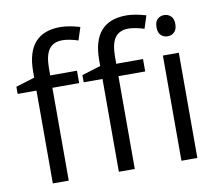

<svg xmlns="http://www.w3.org/2000/svg" viewBox="-83 -863 1097 962"><g transform="rotate(-10 466.0 -382.5)"><path d="M663.1 -472.2H526.9V0H445.8V-472.2H350.1V-508.8L445.8 -538.1V-567.9Q445.8 -765.1 618.2 -765.1Q660.6 -765.1 717.8 -748L696.8 -683.1Q649.9 -698.2 616.7 -698.2Q570.8 -698.2 548.8 -667.7Q526.9 -637.2 526.9 -569.8V-535.2H663.1ZM327.1 -472.2H190.9V0H109.9V-472.2H14.2V-508.8L109.9 -538.1V-567.9Q109.9 -765.1 282.2 -765.1Q324.7 -765.1 381.8 -748L360.8 -683.1Q314 -698.2 280.8 -698.2Q234.9 -698.2 212.9 -667.7Q190.9 -637.2 190.9 -569.8V-535.2H327.1ZM845.2 0H764.2V-535.2H845.2ZM757.3 -680.2Q757.3 -708 771 -720.9Q784.7 -733.9 805.2 -733.9Q824.7 -733.9 838.9 -720.7Q853 -707.5 853 -680.2Q853 -652.8 838.9 -639.4Q824.7 -626 805.2 -626Q784.7 -626 771 -639.4Q757.3 -652.8 757.3 -680.2Z"/></g></svg>

Font: QFn1     
Style: Regular
Weight: 400
Foundry: Ascender Corporation
Version: Version 1.10